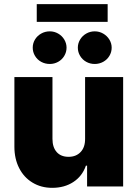

<svg xmlns="http://www.w3.org/2000/svg" viewBox="-20 -904 667 931"><path d="M392.6 -530.3H577.1V0H402.3V-100.6H396.5Q378.9 -49.8 335.7 -21.5Q292.5 6.8 233.4 6.8Q179.2 6.8 137.5 -18.6Q95.7 -43.9 72.8 -89.1Q49.8 -134.3 49.8 -192.4V-530.3H234.4V-230.5Q234.4 -189.9 254.9 -166.7Q275.4 -143.6 312.5 -143.6Q349.1 -143.6 371.1 -167Q393.1 -190.4 392.6 -231.4ZM138.7 -672.9Q138.7 -694.3 149.7 -712.4Q160.6 -730.5 179.7 -741.2Q198.7 -752 221.7 -752Q243.2 -752 262 -741.2Q280.8 -730.5 291.7 -712.2Q302.7 -693.8 302.7 -672.9Q302.7 -651.4 291.7 -633.1Q280.8 -614.7 262 -604.2Q243.2 -593.8 221.7 -593.8Q198.7 -593.8 179.7 -604.2Q160.6 -614.7 149.7 -633.1Q138.7 -651.4 138.7 -672.9ZM357.4 -672.9Q357.4 -693.8 368.4 -712.2Q379.4 -730.5 398.2 -741.2Q417 -752 439.5 -752Q461.4 -752 480.2 -741.2Q499 -730.5 510.3 -712.2Q521.5 -693.8 521.5 -672.9Q521.5 -651.4 510.5 -633.1Q499.5 -614.7 480.5 -604.2Q461.4 -593.8 439.5 -593.8Q417 -593.8 398.2 -604.2Q379.4 -614.7 368.4 -633.1Q357.4 -651.4 357.4 -672.9ZM502 -797.9H158.2V-883.8H502Z"/></svg>

Font: Pretendard Std Black
Style: Regular
Weight: 900
Designer: Base glyphs from Inter by Rasmus Andersson; Hangeul glyphs from Noto Sans CJK(Source Han Sans) by Jang Soo-young and Kan
Foundry: Kil Hyung-jin
Version: Version 1.309